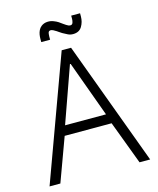

<svg xmlns="http://www.w3.org/2000/svg" viewBox="-127 -958 862 1047"><g transform="rotate(-15 304.5 -435.0)"><path d="M376 -869V-851Q376 -840 372.5 -829.5Q369 -819 358 -819Q348 -819 336 -827.5Q324 -836 322 -837Q312 -845 301 -852Q290 -859 279 -863Q262 -871 241.5 -870Q221 -869 206 -857Q196 -849 190.5 -837.5Q185 -826 183 -814Q181 -802 181 -790V-772H231V-790Q231 -795 232 -804.5Q233 -814 237 -818Q245 -823 254 -820Q263 -817 270 -812Q278 -808 286.5 -801.5Q295 -795 304 -790Q317 -783 330.5 -776Q344 -769 360 -769Q395 -769 410.5 -794.5Q426 -820 426 -851V-869ZM589 0 330 -700H277L21 0H82L172 -245H437L529 0ZM189 -300 303 -621 420 -300Z"/></g></svg>

Font: AdventPro_ExpandedRegular
Style: ExpandedRegular
Weight: 400
Width: 7
Designer: VivaRado, Andreas Kalpakidis
Foundry: VivaRado, Andreas Kalpakidis
Version: Version 3.000